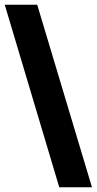

<svg xmlns="http://www.w3.org/2000/svg" viewBox="-24 -790 411 810"><path d="M226 0 -4 -770H133L364 0Z"/></svg>

Font: Junction
Style: Bold
Weight: 700
Designer: Caroline Hadilaksono
Foundry: Caroline Hadilaksono, Tyler Finck, The League of Moveable Type
Version: Version 2.000; ttfautohint (v1.8.3)